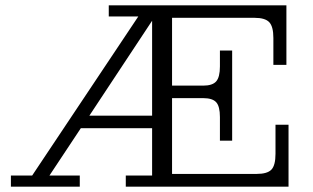

<svg xmlns="http://www.w3.org/2000/svg" viewBox="-20 -702 1177 722"><path d="M552 -267V-624L316 -267ZM21 0V-42H101L500 -640H389V-682H1057V-458H1008V-559Q1008 -602 992.5 -618.5Q977 -635 937 -635H627V-380H744Q779 -380 793 -396Q807 -412 807 -452V-512H853V-173H807V-262Q807 -302 793 -317.5Q779 -333 744 -333H627V-48H945Q985 -48 1000.5 -64Q1016 -80 1016 -124V-233H1065V0H453V-42H552V-220H284L166 -42H280V0Z"/></svg>

Font: Montagu Slab 16pt Light
Style: Regular
Weight: 300
Designer: Florian Karsten
Foundry: Florian Karsten
Version: Version 1.000; ttfautohint (v1.8.3)